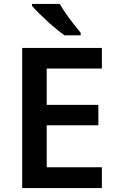

<svg xmlns="http://www.w3.org/2000/svg" viewBox="-20 -958 598 978"><path d="M499 0H93V-714H499V-609H218V-424H481V-320H218V-106H499ZM284 -938Q297 -916 316 -888.5Q335 -861 355 -835.5Q375 -810 391 -791V-778H309Q290 -791 266.5 -810.5Q243 -830 219 -852Q195 -874 175 -894Q155 -914 143 -928V-938Z"/></svg>

Font: Noto Sans New Tai Lue SemiBold
Style: Regular
Weight: 600
Version: Version 2.003